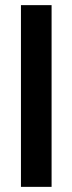

<svg xmlns="http://www.w3.org/2000/svg" viewBox="-20 -727 282 747"><path d="M61.5 -707H180.7V0H61.5Z"/></svg>

Font: Wanted Sans SemiBold
Style: Regular
Weight: 600
Designer: Original Design by Kil Hyung-jin and Kang Hanbin, Wanted Lab, Inc; Hangeul from Source Han Sans by Jang Soo-young and Ka
Foundry: Wanted Lab, Inc.
Version: Version 1.003